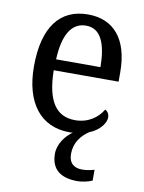

<svg xmlns="http://www.w3.org/2000/svg" viewBox="-87 -606 670 895"><g transform="rotate(10 248.5 -159.0)"><path d="M342 228C362 228 393 222 412 213V162C390 168 372 171 354 171C317 171 291 152 291 108C291 55 320 18 358 -7C394 -20 432 -55 432 -90C432 -107 422 -119 412 -123C390 -85 346 -50 282 -50C193 -50 146 -115 144 -262H451V-306C451 -464 378 -546 257 -546C125 -546 50 -451 50 -264C50 -91 130 10 266 10C272 10 277 10 282 9C248 33 217 74 217 120C217 195 264 228 342 228ZM356 -314H146C151 -430 188 -493 257 -493C329 -493 355 -421 356 -314Z"/></g></svg>

Font: Noto Serif Ethiopic SemiCondensed
Style: Regular
Weight: 400
Width: 4
Designer: Monotype Design Team
Foundry: Monotype Imaging Inc.
Version: Version 2.102